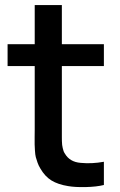

<svg xmlns="http://www.w3.org/2000/svg" viewBox="-20 -739 479 767"><path d="M227.1 -475.1V-227.1Q227.1 -222.7 227.1 -208.5Q227.1 -194.3 227.1 -190.2Q227.1 -186 227.3 -175.3Q227.5 -164.6 228.3 -159.9Q229 -155.3 230.5 -147.9Q231.9 -140.6 233.9 -135.5Q235.8 -130.4 238.8 -126Q258.3 -91.8 302.2 -88.4Q346.7 -84 395 -92.8V0Q365.7 7.3 322.8 8.3Q279.8 9.3 252 4.4Q211.9 -2 185.5 -18.1Q159.2 -34.2 140.6 -66.9Q134.3 -77.1 129.9 -89.6Q125.5 -102.1 123 -111.3Q120.6 -120.6 119.6 -137.5Q118.7 -154.3 118.4 -162.1Q118.2 -169.9 118.4 -191.7Q118.7 -213.4 118.7 -220.7V-475.1H10.3V-562.5H118.7V-718.8H227.1V-562.5H395V-475.1Z"/></svg>

Font: Manrope3 Semibold
Style: Regular
Weight: 600
Width: 4
Designer: Mikhail Sharanda
Foundry: Mikhail Sharanda
Version: Version 3.000;PS 003.000;hotconv 1.0.88;makeotf.lib2.5.64775